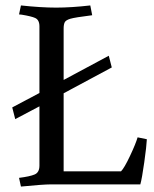

<svg xmlns="http://www.w3.org/2000/svg" viewBox="-20 -678 568 706"><path d="M214 -573V-384L380 -473L391 -430L214 -335V-48H425Q437 -60 458 -104.5Q479 -149 486 -173L520 -166Q519 -142 510.5 -81.5Q502 -21 496 0H167Q139 0 57 8L50 -24Q90 -29 107.5 -36.5Q125 -44 125 -69V-287L36 -240L25 -283L125 -336V-581Q125 -605 109 -612Q96 -618 60 -624L50 -625L57 -658Q131 -650 186.5 -650Q242 -650 312 -658L319 -622Q255 -614 238.5 -609Q222 -604 218 -596Q214 -588 214 -573Z"/></svg>

Font: Buenard
Style: Regular
Weight: 400
Designer: Gustavo Ibarra
Foundry: FontFuror
Version: Version 1.001 2011